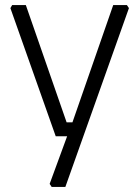

<svg xmlns="http://www.w3.org/2000/svg" viewBox="-20 -538 549 758"><path d="M21 -506 28 -518H82L243 -55H266L427 -518H481L489 -506L238 200H184L176 188L245 0H200Z"/></svg>

Font: Oxanium Light
Style: Regular
Weight: 300
Designer: Severin Meyer
Version: Version 1.000